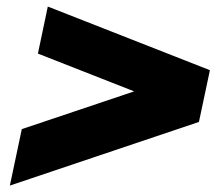

<svg xmlns="http://www.w3.org/2000/svg" viewBox="-20 -641 675 598"><path d="M10.7 -63 47.9 -238.8 397.9 -356.4 98.1 -474.1 128.9 -620.6 633.8 -422.4 599.6 -261.2Z"/></svg>

Font: Schibsted Grotesk Black
Style: Italic
Weight: 900
Italic angle: -12°
Designer: Bakken & Baeck AS, Henrik Kongsvoll
Foundry: Schibsted ASA
Version: Version 1.100;gftools[0.9.25]